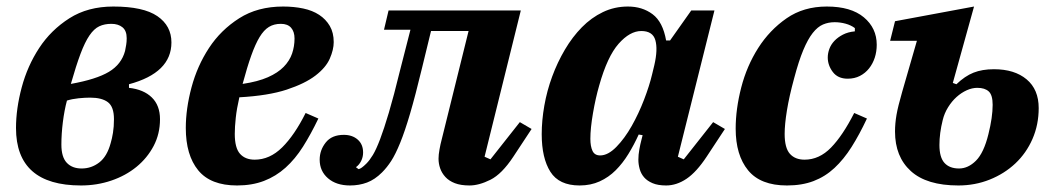

<svg xmlns="http://www.w3.org/2000/svg" viewBox="-20 -556 3245 588"><path d="M228 12Q29 12 29 -164Q29 -223 46.5 -288.5Q64 -354 100 -409Q136 -464 192.5 -500Q249 -536 327 -536Q419 -536 462 -506.5Q505 -477 505 -426Q505 -333 375 -298V-287Q420 -282 445 -257.5Q470 -233 470 -191Q470 -146 450.5 -109Q431 -72 398 -45Q365 -18 321 -3Q277 12 228 12ZM230 -40Q260 -40 284 -58.5Q308 -77 319 -118Q323 -131 326 -149.5Q329 -168 329 -191Q329 -229 310.5 -243Q292 -257 256 -257Q240 -257 220.5 -255Q201 -253 185 -248Q177 -218 172.5 -182Q168 -146 168 -113Q168 -75 184.5 -57.5Q201 -40 230 -40ZM321 -483Q300 -483 284 -475.5Q268 -468 254 -447.5Q240 -427 226.5 -391Q213 -355 197 -299Q275 -313 313.5 -336Q352 -359 363 -400Q365 -410 366.5 -419Q368 -428 368 -439Q368 -462 355 -472.5Q342 -483 321 -483Z M706 12Q625 12 587 -34.5Q549 -81 549 -164Q549 -223 566.5 -288.5Q584 -354 620 -409Q656 -464 712.5 -500Q769 -536 847 -536Q880 -536 908.5 -530Q937 -524 957.5 -510.5Q978 -497 990 -476.5Q1002 -456 1002 -427Q1002 -404 990 -376.5Q978 -349 946 -324.5Q914 -300 858 -281.5Q802 -263 713 -258Q705 -223 702 -195Q699 -167 699 -146Q699 -103 715 -85Q731 -67 760 -67Q806 -67 844 -104.5Q882 -142 916 -210L955 -193Q932 -145 908 -107Q884 -69 854.5 -42.5Q825 -16 788.5 -2Q752 12 706 12ZM723 -299Q770 -306 800.5 -319.5Q831 -333 849 -351.5Q867 -370 874.5 -392Q882 -414 882 -438Q882 -459 871.5 -471Q861 -483 840 -483Q819 -483 803.5 -473.5Q788 -464 775 -442.5Q762 -421 749.5 -386Q737 -351 723 -299Z M1052 12Q1010 12 984.5 -10Q959 -32 959 -67Q959 -96 977.5 -119.5Q996 -143 1033 -143Q1059 -143 1075.5 -128.5Q1092 -114 1092 -89Q1092 -75 1086 -63Q1080 -51 1070 -44L1078 -38Q1086 -39 1102 -55Q1112 -65 1122 -81.5Q1132 -98 1144 -129.5Q1156 -161 1171 -211.5Q1186 -262 1205 -340L1237 -465H1156L1170 -524H1575L1464 -76L1482 -68L1572 -182L1608 -161L1552 -76Q1517 -23 1482 -5.5Q1447 12 1418 12Q1391 12 1373 5Q1355 -2 1344 -14Q1333 -26 1328 -40.5Q1323 -55 1323 -70Q1323 -82 1326 -98.5Q1329 -115 1332 -126L1415 -461H1300L1272 -346Q1252 -263 1236 -208.5Q1220 -154 1205.5 -118.5Q1191 -83 1178 -63Q1165 -43 1150 -28Q1128 -6 1104 3Q1080 12 1052 12Z M1755 12Q1692 12 1665.5 -30Q1639 -72 1639 -145Q1639 -187 1647 -232.5Q1655 -278 1671 -321.5Q1687 -365 1710 -404Q1733 -443 1762 -472.5Q1791 -502 1826.5 -519Q1862 -536 1903 -536Q1947 -536 1978.5 -512.5Q2010 -489 2020 -432H2032L2097 -524H2168L2056 -76L2074 -68L2164 -182L2200 -161L2144 -76Q2113 -29 2082.5 -8.5Q2052 12 2020 12Q1995 12 1978.5 5Q1962 -2 1952.5 -13Q1943 -24 1939 -38.5Q1935 -53 1935 -67Q1935 -82 1938 -98.5Q1941 -115 1944 -126L1948 -142L1936 -144Q1922 -113 1904.5 -84.5Q1887 -56 1865.5 -34.5Q1844 -13 1816.5 -0.5Q1789 12 1755 12ZM1818 -80Q1842 -80 1867.5 -106Q1893 -132 1914.5 -170Q1936 -208 1952.5 -251Q1969 -294 1977 -328L1984 -357Q1995 -405 1987 -433Q1979 -461 1944 -461Q1909 -461 1874.5 -422Q1840 -383 1815 -294Q1804 -256 1796 -209.5Q1788 -163 1788 -131Q1788 -108 1794.5 -94Q1801 -80 1818 -80Z M2390 12Q2309 12 2271 -34.5Q2233 -81 2233 -162Q2233 -222 2250 -288Q2267 -354 2302 -409Q2337 -464 2389 -500Q2441 -536 2512 -536Q2586 -536 2625.5 -503Q2665 -470 2665 -419Q2665 -398 2659 -379.5Q2653 -361 2641.5 -346.5Q2630 -332 2613.5 -323.5Q2597 -315 2576 -315Q2546 -315 2530.5 -335.5Q2515 -356 2515 -380Q2515 -393 2520 -406.5Q2525 -420 2535.5 -431Q2546 -442 2561.5 -450Q2577 -458 2598 -460V-470Q2586 -479 2569.5 -483.5Q2553 -488 2536 -488Q2517 -488 2500.5 -481Q2484 -474 2469 -455Q2454 -436 2440 -402.5Q2426 -369 2412 -316Q2397 -261 2390 -218Q2383 -175 2383 -146Q2383 -103 2399 -85Q2415 -67 2444 -67Q2489 -67 2525 -104Q2561 -141 2596 -210L2635 -193Q2612 -144 2588 -106Q2564 -68 2535.5 -41.5Q2507 -15 2471.5 -1.5Q2436 12 2390 12Z M2915 12Q2818 12 2769.5 -32Q2721 -76 2721 -153Q2721 -178 2725.5 -204Q2730 -230 2743 -275L2788 -431H2706L2721 -491L2963 -536L2898 -302L2909 -298Q2935 -323 2961.5 -333.5Q2988 -344 3024 -344Q3087 -344 3124 -313Q3161 -282 3161 -225Q3161 -174 3142 -130.5Q3123 -87 3089.5 -55.5Q3056 -24 3011 -6Q2966 12 2915 12ZM2917 -40Q2945 -40 2969 -64Q2993 -88 3007 -145Q3020 -197 3020 -235Q3020 -265 3008 -276Q2996 -287 2973 -287Q2957 -287 2940.5 -279.5Q2924 -272 2909.5 -259Q2895 -246 2883.5 -227.5Q2872 -209 2867 -188Q2857 -148 2857 -112Q2857 -74 2872.5 -57Q2888 -40 2917 -40Z"/></svg>

Font: IBM Plex Serif
Style: Bold Italic
Weight: 700
Italic angle: -14°
Designer: Mike Abbink, Paul van der Laan, Pieter van Rosmalen
Foundry: Bold Monday
Version: Version 3.001